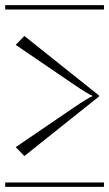

<svg xmlns="http://www.w3.org/2000/svg" viewBox="-29 -728 425 748"><path d="M-8.8 -708H376V-690.9H-8.8ZM-8.8 -17.1H376V0H-8.8ZM357.9 -353 65.9 -120.1 32.2 -154.8 252.9 -305.2Q317.9 -349.6 330.1 -352.1V-356Q317.9 -358.4 252.9 -402.8L32.2 -553.2L65.9 -587.9L357.9 -355Z"/></svg>

Font: FoglihtenFr01
Style: Regular
Weight: 500
Version: Version 0.68